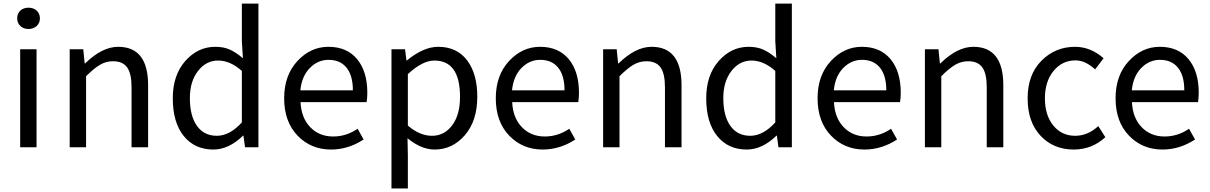

<svg xmlns="http://www.w3.org/2000/svg" viewBox="-20 -816 6705 1064"><path d="M91.8 0V-543H182.6V0ZM75.2 -713.9Q75.2 -741.2 92.8 -757.3Q110.4 -773.4 137.7 -773.4Q165 -773.4 183.1 -757.3Q201.2 -741.2 201.2 -713.9Q201.2 -688.5 183.1 -671.9Q165 -655.3 137.7 -655.3Q110.4 -655.3 92.8 -671.9Q75.2 -688.5 75.2 -713.9Z M366.2 0V-543H441.4L449.2 -464.8H452.1Q545.9 -556.6 634.8 -556.6Q800.8 -556.6 800.8 -343.8V0H709V-332Q709 -408.2 684.6 -442.4Q660.2 -476.6 606.4 -476.6Q567.4 -476.6 534.2 -457Q501 -437.5 457 -393.6V0Z M1162.1 12.7Q1058.6 12.7 998 -62.5Q937.5 -137.7 937.5 -271.5Q937.5 -399.4 1006.8 -478Q1076.2 -556.6 1172.9 -556.6Q1218.8 -556.6 1252.9 -541.5Q1287.1 -526.4 1326.2 -493.2L1320.3 -586.9V-795.9H1412.1V0H1337.9L1329.1 -64.5H1327.1Q1248 12.7 1162.1 12.7ZM1320.3 -137.7V-422.9Q1255.9 -480.5 1188.5 -480.5Q1122.1 -480.5 1077.1 -422.4Q1032.2 -364.3 1032.2 -272.5Q1032.2 -173.8 1071.3 -118.7Q1110.4 -63.5 1181.6 -63.5Q1252.9 -63.5 1320.3 -137.7Z M1814.5 12.7Q1703.1 12.7 1628.9 -64.5Q1554.7 -141.6 1554.7 -271.5Q1554.7 -398.4 1627.9 -477.5Q1701.2 -556.6 1799.8 -556.6Q1902.3 -556.6 1959 -488.3Q2015.6 -419.9 2015.6 -301.8Q2015.6 -275.4 2011.7 -250H1645.5Q1649.4 -163.1 1699.2 -111.3Q1749 -59.6 1826.2 -59.6Q1899.4 -59.6 1961.9 -102.5L1995.1 -43Q1910.2 12.7 1814.5 12.7ZM1644.5 -315.4H1935.5Q1935.5 -397.5 1900.4 -440.9Q1865.2 -484.4 1800.8 -484.4Q1741.2 -484.4 1696.8 -439Q1652.3 -393.6 1644.5 -315.4Z M2149.4 228.5V-543H2224.6L2232.4 -481.4H2235.4Q2327.1 -556.6 2408.2 -556.6Q2511.7 -556.6 2568.4 -481.9Q2625 -407.2 2625 -280.3Q2625 -146.5 2556.2 -66.9Q2487.3 12.7 2388.7 12.7Q2314.5 12.7 2238.3 -49.8L2240.2 44.9V228.5ZM2529.3 -279.3Q2529.3 -480.5 2386.7 -480.5Q2321.3 -480.5 2240.2 -405.3V-120.1Q2305.7 -63.5 2374 -63.5Q2442.4 -63.5 2485.8 -121.6Q2529.3 -179.7 2529.3 -279.3Z M2987.3 12.7Q2876 12.7 2801.8 -64.5Q2727.5 -141.6 2727.5 -271.5Q2727.5 -398.4 2800.8 -477.5Q2874 -556.6 2972.7 -556.6Q3075.2 -556.6 3131.8 -488.3Q3188.5 -419.9 3188.5 -301.8Q3188.5 -275.4 3184.6 -250H2818.4Q2822.3 -163.1 2872.1 -111.3Q2921.9 -59.6 2999 -59.6Q3072.3 -59.6 3134.8 -102.5L3168 -43Q3083 12.7 2987.3 12.7ZM2817.4 -315.4H3108.4Q3108.4 -397.5 3073.2 -440.9Q3038.1 -484.4 2973.6 -484.4Q2914.1 -484.4 2869.6 -439Q2825.2 -393.6 2817.4 -315.4Z M3322.3 0V-543H3397.5L3405.3 -464.8H3408.2Q3502 -556.6 3590.8 -556.6Q3756.8 -556.6 3756.8 -343.8V0H3665V-332Q3665 -408.2 3640.6 -442.4Q3616.2 -476.6 3562.5 -476.6Q3523.4 -476.6 3490.2 -457Q3457 -437.5 3413.1 -393.6V0Z M4118.2 12.7Q4014.6 12.7 3954.1 -62.5Q3893.6 -137.7 3893.6 -271.5Q3893.6 -399.4 3962.9 -478Q4032.2 -556.6 4128.9 -556.6Q4174.8 -556.6 4209 -541.5Q4243.2 -526.4 4282.2 -493.2L4276.4 -586.9V-795.9H4368.2V0H4293.9L4285.2 -64.5H4283.2Q4204.1 12.7 4118.2 12.7ZM4276.4 -137.7V-422.9Q4211.9 -480.5 4144.5 -480.5Q4078.1 -480.5 4033.2 -422.4Q3988.3 -364.3 3988.3 -272.5Q3988.3 -173.8 4027.3 -118.7Q4066.4 -63.5 4137.7 -63.5Q4209 -63.5 4276.4 -137.7Z M4770.5 12.7Q4659.2 12.7 4585 -64.5Q4510.7 -141.6 4510.7 -271.5Q4510.7 -398.4 4584 -477.5Q4657.2 -556.6 4755.9 -556.6Q4858.4 -556.6 4915 -488.3Q4971.7 -419.9 4971.7 -301.8Q4971.7 -275.4 4967.8 -250H4601.6Q4605.5 -163.1 4655.3 -111.3Q4705.1 -59.6 4782.2 -59.6Q4855.5 -59.6 4918 -102.5L4951.2 -43Q4866.2 12.7 4770.5 12.7ZM4600.6 -315.4H4891.6Q4891.6 -397.5 4856.4 -440.9Q4821.3 -484.4 4756.8 -484.4Q4697.3 -484.4 4652.8 -439Q4608.4 -393.6 4600.6 -315.4Z M5105.5 0V-543H5180.7L5188.5 -464.8H5191.4Q5285.2 -556.6 5374 -556.6Q5540 -556.6 5540 -343.8V0H5448.2V-332Q5448.2 -408.2 5423.8 -442.4Q5399.4 -476.6 5345.7 -476.6Q5306.6 -476.6 5273.4 -457Q5240.2 -437.5 5196.3 -393.6V0Z M5929.7 12.7Q5818.4 12.7 5746.6 -63.5Q5674.8 -139.6 5674.8 -271.5Q5674.8 -402.3 5751.5 -479.5Q5828.1 -556.6 5937.5 -556.6Q6023.4 -556.6 6095.7 -493.2L6048.8 -431.6Q5994.1 -481.4 5940.4 -481.4Q5866.2 -481.4 5818.4 -422.9Q5770.5 -364.3 5770.5 -271.5Q5770.5 -177.7 5816.9 -120.6Q5863.3 -63.5 5938.5 -63.5Q6007.8 -63.5 6066.4 -117.2L6105.5 -55.7Q6031.2 12.7 5929.7 12.7Z M6421.9 12.7Q6310.5 12.7 6236.3 -64.5Q6162.1 -141.6 6162.1 -271.5Q6162.1 -398.4 6235.4 -477.5Q6308.6 -556.6 6407.2 -556.6Q6509.8 -556.6 6566.4 -488.3Q6623 -419.9 6623 -301.8Q6623 -275.4 6619.1 -250H6252.9Q6256.8 -163.1 6306.6 -111.3Q6356.4 -59.6 6433.6 -59.6Q6506.8 -59.6 6569.3 -102.5L6602.5 -43Q6517.6 12.7 6421.9 12.7ZM6252 -315.4H6543Q6543 -397.5 6507.8 -440.9Q6472.7 -484.4 6408.2 -484.4Q6348.6 -484.4 6304.2 -439Q6259.8 -393.6 6252 -315.4Z"/></svg>

Font: Gen Shin Gothic Regular
Style: Regular
Weight: 400
Designer: [Source Han Sans]
Ryoko NISHIZUKA  (kana & ideographs); Paul D. Hunt (Latin, Greek & Cyrillic); Wenlong ZHANG  (bopomofo
Version: Version 1.002.20150607